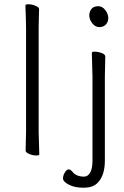

<svg xmlns="http://www.w3.org/2000/svg" viewBox="-20 -722 581 899"><path d="M101 -639 99 -697Q99 -702 114 -702Q131 -702 148 -694Q163 -688 163 -679Q163 -658 162 -643L161 -590V-105L162 -67L164 1Q164 6 149 6Q132 6 115 -2Q100 -8 100 -17L102 -105V-590ZM473 -457 471 -364V30Q471 103 434 137Q413 157 371 157Q328 157 301 142Q275 128 275 114Q275 99 284 85Q293 71 301 71Q310 71 319 82Q337 105 373 105Q393 105 404 83Q413 63 413 31V-364L410 -475Q410 -480 423 -480Q440 -480 458 -473Q473 -467 473 -457ZM319 82ZM473 -675Q487 -656 487 -638Q487 -619 475.5 -607Q464 -595 445 -595Q426 -595 412 -613Q398 -631 398 -649.5Q398 -668 409 -681Q420 -693 440 -693Q459 -693 473 -675Z"/></svg>

Font: ToneOZ-Pinyin-WenKai-Light
Style: Light
Weight: 300
Designer: Fontworks Inc.
Foundry: ToneOZ
Version: Version 0.240331